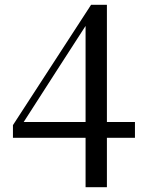

<svg xmlns="http://www.w3.org/2000/svg" viewBox="-20 -763 606 801"><path d="M337 18V-210V-225V-678H325L361 -692L217 -469L66 -234L74 -269V-254H543V-188H34V-241L360 -743H426V18Z"/></svg>

Font: Noto Serif TC ExtraLight Medium
Style: Regular
Weight: 500
Version: Version 2.002-H1;hotconv 1.1.0;makeotfexe 2.6.0